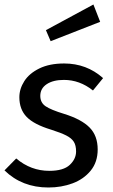

<svg xmlns="http://www.w3.org/2000/svg" viewBox="-22 -821 503 853"><path d="M436 -474 391 -419Q332 -466 262 -466Q214 -466 185.5 -447Q157 -428 157 -395Q157 -365 180.5 -349Q204 -333 263 -315Q340 -291 376 -254.5Q412 -218 412 -157Q412 -101 381 -63Q350 -25 300.5 -6.5Q251 12 193 12Q76 12 -2 -64L50 -117Q115 -62 197 -62Q260 -62 288 -88.5Q316 -115 316 -148Q316 -175 306 -191Q296 -207 272.5 -219Q249 -231 205 -245Q129 -268 96.5 -301.5Q64 -335 64 -389Q64 -426 86 -460.5Q108 -495 153 -517Q198 -539 263 -539Q363 -539 436 -474ZM423 -724 203 -638 182 -687 393 -801Z"/></svg>

Font: Fira Sans
Style: Italic
Weight: 400
Italic angle: -8°
Designer: bBox Type GmbH & Carrois Corporate GbR & Edenspiekermann AG
Foundry: bBox Type GmbH & Carrois Corporate GbR & Edenspiekermann AG
Version: Version 4.301